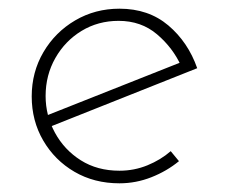

<svg xmlns="http://www.w3.org/2000/svg" viewBox="-20 -415 517 442"><path d="M255 7Q197 7 151.5 -19.5Q106 -46 79.5 -91.5Q53 -137 53 -193Q53 -249 80 -295Q107 -341 153 -368Q199 -395 255 -395Q322 -395 367.5 -356.5Q413 -318 434 -258L92 -122L82 -147L405 -275L397 -263Q378 -305 341.5 -336Q305 -367 253 -367Q206 -367 168 -344Q130 -321 107.5 -281.5Q85 -242 85 -194Q85 -149 106.5 -109.5Q128 -70 166 -46Q204 -22 255 -22Q289 -22 319.5 -34.5Q350 -47 373 -67L392 -44Q364 -21 328.5 -7Q293 7 255 7Z"/></svg>

Font: Josefin Sans Thin ExtraLight
Style: Regular
Weight: 250
Version: Version 2.001